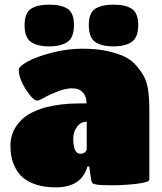

<svg xmlns="http://www.w3.org/2000/svg" viewBox="-20 -799 699 828"><path d="M220 9Q129 9 78 -34Q56 -52 40.5 -87Q25 -122 25 -169Q25 -216 47.5 -251Q70 -286 102 -305Q134 -324 177 -336Q242 -353 320 -353H353Q353 -394 324 -411Q313 -418 288.5 -418Q264 -418 229.5 -405Q195 -392 172 -378.5Q149 -365 141 -365Q123 -365 92 -412.5Q61 -460 61 -499Q61 -512 98 -533Q135 -554 202.5 -571.5Q270 -589 334 -589Q398 -589 444.5 -578.5Q491 -568 520.5 -553Q550 -538 570.5 -513Q591 -488 601.5 -468Q612 -448 618 -416Q624 -379 624 -325V-24Q624 -13 570.5 -6.5Q517 0 464.5 0Q412 0 396.5 -3Q381 -6 378 -10Q375 -14 373 -24L365 -81H357Q332 9 220 9ZM354 -157V-274Q328 -274 312 -252Q296 -230 296 -202Q296 -136 326 -136Q339 -136 346.5 -142.5Q354 -149 354 -157ZM271.5 -618.5Q244 -599 192 -599Q140 -599 113 -618.5Q86 -638 86 -690.5Q86 -743 113.5 -761Q141 -779 192.5 -779Q244 -779 271.5 -761Q299 -743 299 -690.5Q299 -638 271.5 -618.5ZM548.5 -618.5Q521 -599 469 -599Q417 -599 390 -618.5Q363 -638 363 -690.5Q363 -743 390.5 -761Q418 -779 469.5 -779Q521 -779 548.5 -761Q576 -743 576 -690.5Q576 -638 548.5 -618.5Z"/></svg>

Font: Titan One
Style: Regular
Weight: 400
Designer: Rodrigo Fuenzalida
Foundry: Rodrigo Fuenzalida
Version: Version 1.001